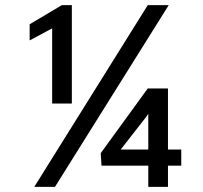

<svg xmlns="http://www.w3.org/2000/svg" viewBox="-20 -731 793 751"><path d="M560 -83H377L374 -132L558 -385H637V-146H689V-83H637V0H560ZM560 -286 552 -274 452 -146H560ZM184 -620 96 -573V-636L222 -711H261V-326H184ZM558 -711H640L195 0H114Z"/></svg>

Font: Freesentation 5 Medium
Style: Regular
Weight: 500
Designer: glyphs from Roboto by Christian Robertson / Hangul glyphs from Noto Sans CJK(Source Han Sans) by Jang Soo-young and Kang
Foundry: PT&
Version: Version 2.001